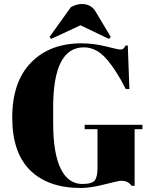

<svg xmlns="http://www.w3.org/2000/svg" viewBox="-20 -927 763 957"><path d="M390 -10Q439 -10 452.5 -28Q466 -46 466 -89V-283H402V-305H690V-283H651V-1H636Q618 -26 585 -26Q571 -26 501.5 -8Q432 10 383 10Q220 10 130.5 -78Q41 -166 41 -341Q41 -519 134.5 -615Q228 -711 386 -711Q447 -711 508.5 -695.5Q570 -680 579 -680Q590 -680 595 -684.5Q600 -689 606 -700H617L625 -483H607Q558 -580 508.5 -635.5Q459 -691 398 -691Q245 -691 245 -392V-313Q245 -163 282.5 -86.5Q320 -10 390 -10ZM227 -743 333 -891Q361 -907 388 -907Q435 -907 458 -867L532 -743L523 -733L381 -801L235 -733Z"/></svg>

Font: Abril Fatface
Style: Regular
Weight: 400
Designer: Veronika Burian, Jos Scaglione
Foundry: TypeTogether
Version: Version 1.001